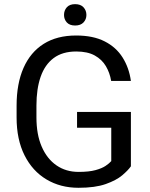

<svg xmlns="http://www.w3.org/2000/svg" viewBox="-20 -891 721 921"><path d="M607.9 -93.3Q594.7 -74.2 566.2 -50Q537.6 -25.9 487.1 -8.1Q436.5 9.8 356.4 9.8Q270 9.8 202.9 -30.3Q135.7 -70.3 97.7 -146Q59.6 -221.7 59.6 -327.6V-383.8Q59.6 -489.7 92.8 -565.2Q126 -640.6 189.7 -680.7Q253.4 -720.7 345.2 -720.7Q426.8 -720.7 481.9 -692.6Q537.1 -664.6 568.1 -615.2Q599.1 -565.9 607.9 -502.9H513.2Q506.8 -541.5 488 -573.5Q469.2 -605.5 434.6 -624.8Q399.9 -644 345.7 -644Q279.8 -644 237.5 -612.5Q195.3 -581.1 175 -522.9Q154.8 -464.8 154.8 -384.8V-327.6Q154.8 -245.6 180.2 -187.3Q205.6 -128.9 251 -97.7Q296.4 -66.4 356.9 -66.4Q407.2 -66.4 438.2 -75Q469.2 -83.5 486.8 -95.5Q504.4 -107.4 513.7 -118.2V-278.3H349.6V-354H607.9ZM340.3 -768.6Q314 -768.6 300.5 -783.4Q287.1 -798.3 287.1 -819.3Q287.1 -840.8 300.5 -856Q314 -871.1 340.3 -871.1Q366.7 -871.1 380.6 -856Q394.5 -840.8 394.5 -819.3Q394.5 -798.3 380.6 -783.4Q366.7 -768.6 340.3 -768.6Z"/></svg>

Font: Heebo
Style: Regular
Weight: 400
Designer: Oded Ezer
Foundry: Ezer Type House
Version: Version 3.100